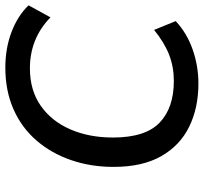

<svg xmlns="http://www.w3.org/2000/svg" viewBox="-42 -712 763 719"><g transform="rotate(-90 339.5 -352.5)"><path d="M386 9Q295 9 224.5 -25.5Q154 -60 114 -130.5Q74 -201 74 -309Q74 -394 99.5 -468Q125 -542 173 -597.5Q221 -653 290 -683.5Q359 -714 446 -714Q519 -714 580 -690.5Q641 -667 679 -627L634 -545Q555 -622 443 -622Q361 -622 303 -581.5Q245 -541 214.5 -470.5Q184 -400 184 -311Q184 -190 239.5 -136.5Q295 -83 396 -83Q448 -83 493.5 -100.5Q539 -118 587 -157L620 -76Q575 -34 513.5 -12.5Q452 9 386 9Z"/></g></svg>

Font: Nunito Sans SemiBold
Style: Italic
Weight: 600
Italic angle: -9°
Designer: Vernon Adams
Foundry: Vernon Adams
Version: Version 3.006; ttfautohint (v1.8.3)